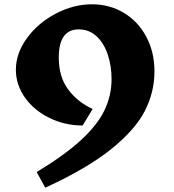

<svg xmlns="http://www.w3.org/2000/svg" viewBox="-20 -611 813 895"><path d="M700 -278Q700 -182 655.5 -94.5Q611 -7 499 83.5Q387 174 191 264L151 191Q280 113 356.5 43Q433 -27 466.5 -96Q500 -165 500 -243Q500 -303 482.5 -356Q465 -409 430.5 -441.5Q396 -474 347 -474Q254 -474 254 -343Q254 -252 298.5 -193Q343 -134 412 -103L365 -26Q283 -26 211 -61Q139 -96 96.5 -156Q54 -216 54 -286Q54 -362 105.5 -433Q157 -504 240 -547.5Q323 -591 409 -591Q491 -591 557.5 -551Q624 -511 662 -439.5Q700 -368 700 -278Z"/></svg>

Font: Inknut Antiqua ExtraBold
Style: Regular
Weight: 800
Designer: Claus Eggers Sørensen
Foundry: Claus Eggers Sørensen
Version: Version 1.003; ttfautohint (v1.8.2) -l 8 -r 50 -G 200 -x 14 